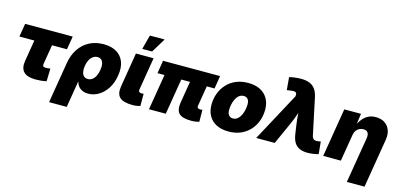

<svg xmlns="http://www.w3.org/2000/svg" viewBox="-79 -1311 4310 2060"><g transform="rotate(15 2075.5 -281.0)"><path d="M316.9 6.8Q223.1 6.8 183.3 -34.2Q143.6 -75.2 157.2 -156.7L196.3 -393.6H30.3L54.7 -541H583L558.6 -393.6H392.6L356.9 -177.7Q354 -159.7 361.3 -151.1Q368.7 -142.6 389.6 -142.6Q399.4 -142.6 416.3 -144.3Q433.1 -146 440.4 -147.5L436.5 -5.9Q402.8 1.5 373 4.2Q343.3 6.8 316.9 6.8Z M520 204.1 595.7 -252.4Q610.4 -341.8 654.8 -408.4Q699.2 -475.1 768.3 -511.7Q837.4 -548.3 926.8 -548.3Q1010.7 -548.3 1068.8 -514.9Q1127 -481.4 1152.1 -417.2Q1177.2 -353 1161.6 -261.2Q1147.9 -176.3 1108.4 -116.2Q1068.8 -56.2 1014.6 -24.2Q960.4 7.8 900.9 7.8Q863.3 7.8 835.9 -4.6Q808.6 -17.1 791.3 -38.3Q773.9 -59.6 767.1 -87.4H764.2L716.3 204.1ZM856.4 -143.1Q883.3 -143.1 904.8 -158.4Q926.3 -173.8 940.9 -202.6Q955.6 -231.4 961.9 -271Q968.8 -310.5 963.4 -338.9Q958 -367.2 941.7 -382.6Q925.3 -397.9 898.4 -397.9Q871.6 -397.9 849.4 -382.6Q827.1 -367.2 811.8 -338.9Q796.4 -310.5 789.6 -271Q783.7 -231.9 789.6 -203.1Q795.4 -174.3 812.5 -158.7Q829.6 -143.1 856.4 -143.1Z M1391.6 2.4Q1289.1 2.4 1248.8 -36.1Q1208.5 -74.7 1222.2 -159.2L1285.2 -541H1481.4L1421.4 -177.7Q1418.9 -161.1 1426.8 -152.3Q1434.6 -143.6 1452.1 -143.6Q1460.9 -143.6 1466.8 -144Q1472.7 -144.5 1476.6 -146L1477.1 -9.8Q1464.8 -5.9 1442.6 -1.7Q1420.4 2.4 1391.6 2.4ZM1337.9 -606.9 1379.9 -766.1H1543.9L1447.3 -606.9Z M2044.4 2.4Q1941.9 2.4 1906.5 -36.1Q1871.1 -74.7 1884.8 -159.2L1941.9 -504.9H2128.4L2073.7 -174.3Q2070.8 -157.7 2078.6 -148.9Q2086.4 -140.1 2104 -140.1Q2113.3 -140.1 2119.9 -140.9Q2126.5 -141.6 2130.4 -142.6L2131.8 -9.8Q2119.6 -5.9 2096.4 -1.7Q2073.2 2.4 2044.4 2.4ZM1575.2 0 1658.7 -504.9H1845.2L1761.7 0ZM1563 -397.5 1586.4 -541H2220.2L2196.8 -397.5Z M2459.5 10.3Q2379.9 10.3 2324.2 -18.3Q2268.6 -46.9 2239.3 -98.9Q2210 -150.9 2210 -220.7Q2210 -287.6 2231.9 -346.7Q2253.9 -405.8 2295.4 -451.4Q2336.9 -497.1 2396.5 -522.7Q2456.1 -548.3 2531.7 -548.3Q2611.3 -548.3 2666.7 -519.8Q2722.2 -491.2 2751.5 -439.2Q2780.8 -387.2 2780.8 -317.4Q2780.8 -252 2759.5 -192.9Q2738.3 -133.8 2697 -88.1Q2655.8 -42.5 2596.2 -16.1Q2536.6 10.3 2459.5 10.3ZM2468.3 -137.2Q2500 -137.2 2522.2 -156.7Q2544.4 -176.3 2558.1 -206.1Q2571.8 -235.8 2577.6 -268.1Q2583.5 -300.3 2583.5 -325.2Q2583.5 -350.6 2575.9 -367.4Q2568.4 -384.3 2554.7 -392.6Q2541 -400.9 2522.9 -400.9Q2490.7 -400.9 2468.5 -381.8Q2446.3 -362.8 2432.6 -333.5Q2418.9 -304.2 2413.1 -272.5Q2407.2 -240.7 2407.2 -214.8Q2407.2 -177.2 2424.3 -157.2Q2441.4 -137.2 2468.3 -137.2Z M2766.1 0 3057.6 -541 3058.1 -551.3Q3060.5 -569.8 3053.2 -578.9Q3045.9 -587.9 3028.1 -589.1Q3010.3 -590.3 2979 -584.5L2950.2 -580.6L2938 -721.7Q2963.4 -729 2999.8 -733.4Q3036.1 -737.8 3069.8 -737.8Q3124.5 -737.8 3163.1 -722.2Q3201.7 -706.5 3226.1 -672.6Q3250.5 -638.7 3262.2 -582.5L3347.2 -180.7Q3351.1 -161.1 3360.6 -150.6Q3370.1 -140.1 3384.5 -137.5Q3398.9 -134.8 3418.9 -137.7L3445.3 -142.6L3458.5 -5.9Q3434.6 1.5 3401.4 6.3Q3368.2 11.2 3336.9 11.2Q3286.6 11.2 3250.5 -4.4Q3214.4 -20 3192.1 -54.2Q3169.9 -88.4 3161.1 -145L3146.5 -244.1Q3138.7 -298.8 3134.5 -355.5Q3130.4 -412.1 3128.9 -477.5H3168Q3144.5 -412.1 3125.7 -355.7Q3106.9 -299.3 3082 -244.1L2971.7 0Z M3756.3 -301.3 3706.5 0H3510.3L3599.6 -541H3785.2L3765.6 -400.9L3756.3 -401.9Q3776.4 -443.8 3802.2 -476.8Q3828.1 -509.8 3864.3 -529.1Q3900.4 -548.3 3950.2 -548.3Q4008.8 -548.3 4048.8 -522Q4088.9 -495.6 4106.4 -449.2Q4124 -402.8 4114.3 -342.8L4023.9 204.1H3827.6L3911.6 -302.2Q3918.5 -342.8 3904.3 -365.5Q3890.1 -388.2 3854 -388.2Q3830.6 -388.2 3809.8 -377.9Q3789.1 -367.7 3774.9 -348.1Q3760.7 -328.6 3756.3 -301.3Z"/></g></svg>

Font: Inter 17pt Black
Style: Italic
Weight: 900
Italic angle: -9.3988°
Version: Version 4.001;git-66647c0bb